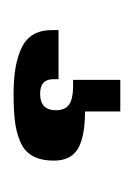

<svg xmlns="http://www.w3.org/2000/svg" viewBox="24 -78 201 290"><g transform="rotate(90 125.0 66.5)"><path d="M25.9 79.1H100.1V86.9Q100.1 106.9 122.1 106.9Q147 106.9 147 83Q147 68.8 138.2 63Q129.4 57.1 110.8 57.1H101.1V-14.2H148.9V39.1Q187 39.1 205.1 49.8Q223.1 60.5 223.1 85.9Q223.1 105.5 216.1 118.2Q209 130.9 194.3 137Q179.7 143.1 163.3 145Q147 147 122.1 147Q76.2 147 51 134Q25.9 121.1 25.9 88.9Z"/></g></svg>

Font: Bebas Neue Bold
Style: Regular
Weight: 700
Designer: Ryoichi Tsunekawa
Foundry: Ryoichi Tsunekawa
Version: Version 1.300